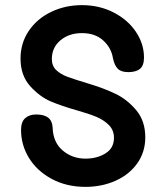

<svg xmlns="http://www.w3.org/2000/svg" viewBox="-20 -728 645 748"><path d="M62 -222Q62 -253 78 -267.5Q94 -282 121 -282Q183 -282 185 -231Q187 -173 224.5 -141.5Q262 -110 313 -110Q358 -110 391 -130.5Q424 -151 424 -191Q424 -221 404 -241Q384 -261 355 -273Q326 -285 280 -298Q220 -315 177.5 -333Q135 -351 97.5 -392.5Q60 -434 60 -500Q60 -560 92 -607.5Q124 -655 179 -681.5Q234 -708 299 -708Q367 -708 422.5 -679.5Q478 -651 509.5 -604Q541 -557 541 -504Q541 -473 525.5 -460Q510 -447 480 -447Q452 -447 439 -460Q426 -473 420 -501Q414 -541 382.5 -570Q351 -599 299 -599Q249 -599 215.5 -571Q182 -543 182 -498Q182 -471 199 -455Q216 -439 241 -429.5Q266 -420 332 -400Q385 -384 430 -362.5Q475 -341 510.5 -299Q546 -257 546 -193Q546 -136 515 -92Q484 -48 430.5 -24Q377 0 313 0Q239 0 181.5 -31Q124 -62 93 -112.5Q62 -163 62 -222Z"/></svg>

Font: Mali SemiBold
Style: Regular
Weight: 600
Designer: Kitiyaporn Chalermlarp | Katatrad Aksorn Co.,Ltd.
Foundry: Cadson Demak Co.,Ltd.
Version: Version 1.000; ttfautohint (v1.6)